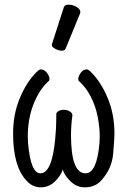

<svg xmlns="http://www.w3.org/2000/svg" viewBox="-20 -784 540 822"><path d="M343 18Q307 18 280 -9.5Q253 -37 249 -59Q241 -32 215 -7Q189 18 154 18Q119 18 93 -11Q36 -72 36 -212Q36 -298 67 -369Q95 -434 135 -474Q148 -487 154 -487Q170 -487 181 -472Q192 -457 192 -446Q192 -438 186 -435Q158 -409 137 -368Q99 -294 99 -201L100 -173Q111 -42 153 -42Q202 -42 216 -186Q221 -235 221 -279V-296Q221 -302 230 -308Q239 -314 253 -314Q267 -314 278.5 -307Q290 -300 290 -291Q284 -246 284 -206Q284 -42 346 -42Q395 -42 406 -173L407 -201Q407 -237 398.5 -282.5Q390 -328 369.5 -368.5Q349 -409 320 -435Q315 -438 315 -446Q315 -457 325.5 -472Q336 -487 352 -487Q358 -487 371 -474Q411 -434 439 -369Q470 -298 470 -212Q470 -191 464.5 -126Q459 -61 413 -11Q387 18 343 18ZM261 -576Q258 -567 244.5 -567Q231 -567 216.5 -575Q202 -583 202 -589.5Q202 -596 203 -597L253 -752Q256 -764 273.5 -764Q291 -764 307.5 -754.5Q324 -745 324 -732Q324 -729 323 -727Z"/></svg>

Font: LXGW WenKai Mono Lite
Style: Regular
Weight: 400
Monospace: yes
Designer: LXGW / Fontworks Inc.
Foundry: LXGW / Fontworks Inc.
Version: Version 1.520; June 14, 2025